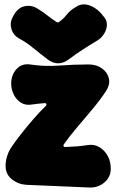

<svg xmlns="http://www.w3.org/2000/svg" viewBox="-20 -813 520 858"><path d="M266 -169Q262 -164 264 -160Q266 -156 272 -156Q301 -157 324.5 -159Q348 -161 374 -165Q401 -169 424 -155.5Q447 -142 461 -117Q475 -92 475 -59Q475 -22 447 2Q419 26 381 25L99 13Q62 11 33.5 -11.5Q5 -34 5 -71Q5 -94 11.5 -114.5Q18 -135 28 -151Q48 -181 74 -214Q100 -247 128.5 -280Q157 -313 184 -339Q189 -344 187 -348.5Q185 -353 178 -352Q164 -351 150.5 -349.5Q137 -348 123 -346Q95 -341 74 -354Q53 -367 41.5 -390.5Q30 -414 30 -439Q30 -478 53.5 -504Q77 -530 114 -525Q179 -515 245 -520Q311 -525 376 -525Q411 -525 435.5 -507.5Q460 -490 466.5 -462.5Q473 -435 453 -405Q428 -367 392.5 -324.5Q357 -282 323 -242Q289 -202 266 -169ZM448 -733Q459 -718 457.5 -698.5Q456 -679 444.5 -661Q433 -643 415 -632Q375 -608 347.5 -590Q320 -572 289 -549Q240 -511 191 -549Q157 -575 126.5 -600Q96 -625 67 -640Q40 -655 31.5 -682Q23 -709 35 -733L37 -737Q57 -778 89.5 -785Q122 -792 150 -773Q173 -759 190.5 -745Q208 -731 232 -715Q235 -714 237.5 -713Q240 -712 244 -715Q264 -729 278.5 -748Q293 -767 321 -783Q348 -801 382.5 -788Q417 -775 445 -737Z"/></svg>

Font: Winky Sans Black
Style: Regular
Weight: 900
Designer: Simon Atzbach
Foundry: typofactur
Version: Version 1.205